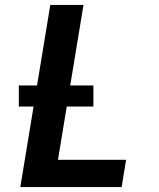

<svg xmlns="http://www.w3.org/2000/svg" viewBox="-20 -755 640 775"><path d="M62 0 183 -735H317L214 -110H489L471 0ZM56 -325V-410H357V-325Z"/></svg>

Font: Iosevka XBd Ex Obl
Style: Regular
Weight: 800
Width: 7
Italic angle: -9°
Monospace: yes
Designer: Belleve Invis
Foundry: Belleve Invis
Version: Version 32.5.0; ttfautohint (v1.8.4)